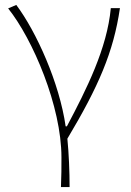

<svg xmlns="http://www.w3.org/2000/svg" viewBox="-20 -560 530 778"><path d="M227 198H262C262 136 259 62 253 2C379 -209 440 -349 466 -527H429C414 -364 331 -199 251 -48H246C221 -224 127 -432 46 -540L13 -526C113 -401 229 -129 229 78C229 125 229 147 227 198Z"/></svg>

Font: Source Han Sans JP ExtraLight
Style: Regular
Weight: 250
Designer: Ryoko NISHIZUKA 西塚涼子 (kana, bopomofo & ideographs); Paul D. Hunt (Latin, Greek & Cyrillic); Sandoll Communications 산돌커뮤니
Foundry: Adobe
Version: Version 2.001;hotconv 1.0.107;makeotfexe 2.5.65593